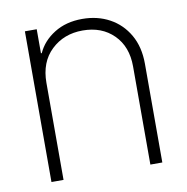

<svg xmlns="http://www.w3.org/2000/svg" viewBox="-66 -607 655 672"><g transform="rotate(-10 261.0 -271.5)"><path d="M106.9 -344.7V0H64V-535.6H106V-450.2H108.9Q127.4 -491.2 169.2 -517.3Q210.9 -543.5 268.6 -543.5Q322.8 -543.5 365.5 -520.3Q408.2 -497.1 433.1 -453.9Q458 -410.6 458 -351.1V0H415.5V-349.1Q415.5 -419.4 373.3 -461.4Q331.1 -503.4 263.2 -503.4Q196.3 -503.4 151.6 -460.9Q106.9 -418.5 106.9 -344.7Z"/></g></svg>

Font: Inter Display Extra Light
Style: Regular
Weight: 200
Designer: Rasmus Andersson
Foundry: rsms
Version: Version 4.000;git-4fc901f